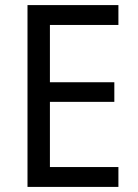

<svg xmlns="http://www.w3.org/2000/svg" viewBox="-20 -734 540 754"><path d="M445 0V-78H176V-334H429V-411H176V-636H445V-714H88V0Z"/></svg>

Font: Noto Sans Thai Looped SemiCondensed
Style: Regular
Weight: 400
Width: 4
Designer: Sasikarn Vongin, Ben Mitchell
Foundry: The Fontpad Ltd
Version: Version 1.001